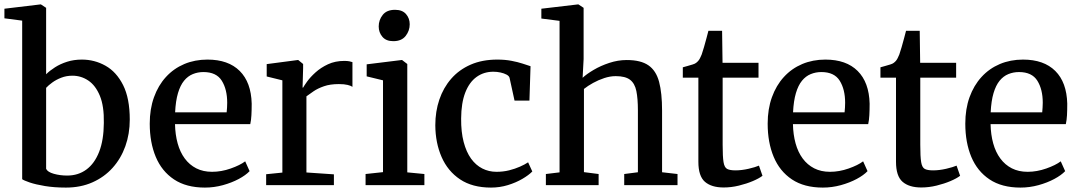

<svg xmlns="http://www.w3.org/2000/svg" viewBox="-23 -839 4888 870"><path d="M-3 -756V-799.5L160 -819H162.5L186 -803.5V-502.5Q202.5 -519 226.5 -534.2Q250.5 -549.5 281 -559.2Q311.5 -569 348 -569Q405.5 -569 455 -541.2Q504.5 -513.5 534.8 -453.5Q565 -393.5 565 -297Q565 -232.5 545 -176.5Q525 -120.5 487.2 -78.5Q449.5 -36.5 396 -12.8Q342.5 11 275.5 11Q223 11 180.8 4Q138.5 -3 111.5 -12.2Q84.5 -21.5 77.5 -27V-745.5ZM305 -496Q278 -496 254.8 -487Q231.5 -478 214 -465.2Q196.5 -452.5 186 -441V-74Q192.5 -59.5 220.8 -51.5Q249 -43.5 281.5 -43.5Q331.5 -43.5 368.5 -70.8Q405.5 -98 426.2 -151Q447 -204 447.5 -282Q449 -358 429.5 -405Q410 -452 377.2 -474Q344.5 -496 305 -496Z M905.5 11Q821 11 765.5 -26Q710 -63 682.8 -128.2Q655.5 -193.5 655.5 -278.5Q655.5 -345 674.8 -398.5Q694 -452 729 -490.2Q764 -528.5 812 -548.8Q860 -569 917 -569Q1011.5 -569 1063.2 -517.5Q1115 -466 1117.5 -369.5Q1117.5 -339.5 1116.2 -316.8Q1115 -294 1111 -276.5H770Q771 -229 782 -189.2Q793 -149.5 814.2 -120.8Q835.5 -92 866.5 -76.2Q897.5 -60.5 938 -60.5Q980 -60.5 1022.5 -75.5Q1065 -90.5 1088 -108L1108 -63.5Q1090.5 -45 1058.8 -28Q1027 -11 987 0Q947 11 905.5 11ZM770.5 -330H1004Q1005 -339 1005.8 -351.5Q1006.5 -364 1006.5 -373.5Q1006.5 -434 982 -473.2Q957.5 -512.5 899 -512.5Q873 -512.5 850.5 -503.2Q828 -494 811 -473.2Q794 -452.5 783.5 -417.2Q773 -382 770.5 -330Z M1183 0V-49.5L1256.5 -57V-475L1185.5 -492.5V-548.5L1326 -567H1328.5L1350.5 -549V-530L1348 -442H1350.5Q1355 -450.5 1369 -470Q1383 -489.5 1406.8 -511Q1430.5 -532.5 1463.2 -547.8Q1496 -563 1537 -563Q1551.5 -563 1560 -561.2Q1568.5 -559.5 1574 -557.5V-445.5Q1567.5 -450.5 1552.2 -454.2Q1537 -458 1512.5 -458Q1473 -458 1445 -448.2Q1417 -438.5 1398 -425.5Q1379 -412.5 1365.5 -402.5V-57.5L1490 -49V0Z M1633.5 0V-50.5L1712.5 -59V-475L1638.5 -493V-547.5L1796.5 -567H1799L1822.5 -549V-58L1900 -50.5V0ZM1758.5 -652.5Q1726.5 -652.5 1709.8 -672.2Q1693 -692 1693 -719Q1693 -748.5 1711.2 -771.5Q1729.5 -794.5 1766.5 -794.5H1767.5Q1800 -794.5 1816.8 -775.2Q1833.5 -756 1833.5 -729Q1833.5 -699.5 1815 -676Q1796.5 -652.5 1759.5 -652.5Z M2202 11Q2117.5 11 2061.8 -26.2Q2006 -63.5 1978 -127.5Q1950 -191.5 1949.5 -271.5Q1949.5 -334 1967.8 -387.8Q1986 -441.5 2021.5 -482.2Q2057 -523 2109.5 -546Q2162 -569 2230.5 -569Q2265.5 -569 2294.2 -563.5Q2323 -558 2345 -550.8Q2367 -543.5 2381 -539L2376 -383H2308.5L2286 -486Q2284 -494.5 2272.5 -500.8Q2261 -507 2245 -510.5Q2229 -514 2212.5 -514Q2169 -514 2136.2 -490.2Q2103.5 -466.5 2085.2 -419.5Q2067 -372.5 2066.5 -302Q2066 -241 2078 -195.5Q2090 -150 2111.5 -120.2Q2133 -90.5 2162.5 -75.5Q2192 -60.5 2226.5 -60.5Q2257 -60.5 2284 -67.2Q2311 -74 2333 -83.8Q2355 -93.5 2370 -103.5L2389 -62Q2373 -45.5 2344 -28.5Q2315 -11.5 2278.2 -0.2Q2241.5 11 2202 11Z M2512.5 -58V-744.5L2430 -755V-799.5L2595.5 -819H2598L2621.5 -803.5V-571.5L2617 -486.5Q2635 -503.5 2666.8 -522.2Q2698.5 -541 2737.8 -554Q2777 -567 2817 -567Q2880.5 -567 2915.2 -543Q2950 -519 2963.5 -468.2Q2977 -417.5 2977 -338V-58.5L3047 -50.5V0H2805.5V-50.5L2867.5 -58.5V-338.5Q2867.5 -392 2860.5 -426.5Q2853.5 -461 2832 -477.5Q2810.5 -494 2767 -494Q2741.5 -494 2715 -485.2Q2688.5 -476.5 2664.5 -463.2Q2640.5 -450 2623 -436V-59L2689.5 -50.5V0H2450.5V-50.5Z M3256 10.5Q3201 10.5 3171.2 -15.2Q3141.5 -41 3141.5 -106V-487H3071V-534Q3081 -537 3093 -540.2Q3105 -543.5 3115.5 -546.8Q3126 -550 3131 -554Q3137 -558.5 3141.2 -563.5Q3145.5 -568.5 3149 -575.5Q3152.5 -582.5 3156.5 -592Q3161 -604.5 3167 -625.5Q3173 -646.5 3178.5 -667Q3184 -687.5 3187 -699.5H3249L3251 -554.5H3414V-487H3251.5V-183Q3251.5 -129 3255.5 -104.5Q3259.5 -80 3272 -73.5Q3284.5 -67 3309.5 -67Q3337.5 -67 3368.8 -74.2Q3400 -81.5 3416 -88.5L3432 -42.5Q3416.5 -30.5 3388.2 -18.5Q3360 -6.5 3325.2 2Q3290.5 10.5 3256 10.5Z M3705.5 11Q3621 11 3565.5 -26Q3510 -63 3482.8 -128.2Q3455.5 -193.5 3455.5 -278.5Q3455.5 -345 3474.8 -398.5Q3494 -452 3529 -490.2Q3564 -528.5 3612 -548.8Q3660 -569 3717 -569Q3811.5 -569 3863.2 -517.5Q3915 -466 3917.5 -369.5Q3917.5 -339.5 3916.2 -316.8Q3915 -294 3911 -276.5H3570Q3571 -229 3582 -189.2Q3593 -149.5 3614.2 -120.8Q3635.5 -92 3666.5 -76.2Q3697.5 -60.5 3738 -60.5Q3780 -60.5 3822.5 -75.5Q3865 -90.5 3888 -108L3908 -63.5Q3890.5 -45 3858.8 -28Q3827 -11 3787 0Q3747 11 3705.5 11ZM3570.5 -330H3804Q3805 -339 3805.8 -351.5Q3806.5 -364 3806.5 -373.5Q3806.5 -434 3782 -473.2Q3757.5 -512.5 3699 -512.5Q3673 -512.5 3650.5 -503.2Q3628 -494 3611 -473.2Q3594 -452.5 3583.5 -417.2Q3573 -382 3570.5 -330Z M4151.5 10.5Q4096.5 10.5 4066.8 -15.2Q4037 -41 4037 -106V-487H3966.5V-534Q3976.5 -537 3988.5 -540.2Q4000.5 -543.5 4011 -546.8Q4021.5 -550 4026.5 -554Q4032.5 -558.5 4036.8 -563.5Q4041 -568.5 4044.5 -575.5Q4048 -582.5 4052 -592Q4056.5 -604.5 4062.5 -625.5Q4068.5 -646.5 4074 -667Q4079.5 -687.5 4082.5 -699.5H4144.5L4146.5 -554.5H4309.5V-487H4147V-183Q4147 -129 4151 -104.5Q4155 -80 4167.5 -73.5Q4180 -67 4205 -67Q4233 -67 4264.2 -74.2Q4295.5 -81.5 4311.5 -88.5L4327.5 -42.5Q4312 -30.5 4283.8 -18.5Q4255.5 -6.5 4220.8 2Q4186 10.5 4151.5 10.5Z M4601 11Q4516.5 11 4461 -26Q4405.5 -63 4378.2 -128.2Q4351 -193.5 4351 -278.5Q4351 -345 4370.2 -398.5Q4389.5 -452 4424.5 -490.2Q4459.5 -528.5 4507.5 -548.8Q4555.5 -569 4612.5 -569Q4707 -569 4758.8 -517.5Q4810.5 -466 4813 -369.5Q4813 -339.5 4811.8 -316.8Q4810.5 -294 4806.5 -276.5H4465.5Q4466.5 -229 4477.5 -189.2Q4488.5 -149.5 4509.8 -120.8Q4531 -92 4562 -76.2Q4593 -60.5 4633.5 -60.5Q4675.5 -60.5 4718 -75.5Q4760.5 -90.5 4783.5 -108L4803.5 -63.5Q4786 -45 4754.2 -28Q4722.5 -11 4682.5 0Q4642.5 11 4601 11ZM4466 -330H4699.5Q4700.5 -339 4701.2 -351.5Q4702 -364 4702 -373.5Q4702 -434 4677.5 -473.2Q4653 -512.5 4594.5 -512.5Q4568.5 -512.5 4546 -503.2Q4523.5 -494 4506.5 -473.2Q4489.5 -452.5 4479 -417.2Q4468.5 -382 4466 -330Z"/></svg>

Font: Merriweather 20pt Medium
Style: Regular
Weight: 500
Version: Version 2.100